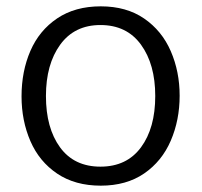

<svg xmlns="http://www.w3.org/2000/svg" viewBox="-20 -567 636 606"><path d="M48 -263Q48 -342 76 -406.5Q104 -471 160.5 -509Q217 -547 298 -547Q379 -547 435 -508.5Q491 -470 519 -405.5Q547 -341 547 -265Q547 -188 519 -123Q491 -58 435 -19.5Q379 19 298 19Q217 19 160.5 -19Q104 -57 76 -121.5Q48 -186 48 -263ZM470 -264Q470 -364 425 -426Q380 -488 297 -488Q215 -488 170 -426Q125 -364 125 -264Q125 -163 169.5 -102Q214 -41 297 -41Q380 -41 425 -102Q470 -163 470 -264Z"/></svg>

Font: Martel Sans Light
Style: Regular
Weight: 300
Designer: Dan Reynolds and Mathieu Réguer
Foundry: Dan Reynolds and Mathieu Réguer
Version: Version 1.002; ttfautohint (v1.1) -l 5 -r 5 -G 72 -x 0 -D la